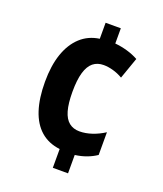

<svg xmlns="http://www.w3.org/2000/svg" viewBox="-136 -814 775 913"><g transform="rotate(20 251.5 -357.0)"><path d="M317 -647Q349 -644 380 -635Q411 -626 436 -612L398 -504Q374 -518 348.5 -525Q323 -532 301 -532Q269 -532 247.5 -514.5Q226 -497 215 -459.5Q204 -422 204 -362Q204 -303 214.5 -266.5Q225 -230 246.5 -213Q268 -196 299 -196Q330 -196 362.5 -207Q395 -218 424 -237V-122Q402 -107 375 -97Q348 -87 317 -83V10H240V-85Q182 -92 143 -126Q104 -160 84.5 -219.5Q65 -279 65 -362Q65 -444 85.5 -503.5Q106 -563 145 -599Q184 -635 240 -643V-724H317Z"/></g></svg>

Font: Noto Sans Khmer Condensed
Style: Bold
Weight: 700
Width: 3
Designer: Danh Hong and the Monotype Design Team
Foundry: Monotype Imaging Inc.
Version: Version 2.004